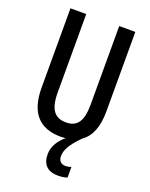

<svg xmlns="http://www.w3.org/2000/svg" viewBox="-171 -896 878 1121"><g transform="rotate(20 268.5 -335.5)"><path d="M310 23C310 -11 325 -49 392 -116C444 -152 470 -217 470 -314V-807H370V-320C370 -212 337 -172 269 -172C202 -172 165 -212 165 -319V-807H67V-314C67 -158 137 -83 269 -83C280 -83 290 -84 300 -85C263 -55 233 -11 233 38C233 99 264 136 332 136C351 136 373 134 389 127V61C381 65 366 68 353 68C327 68 310 52 310 23Z"/></g></svg>

Font: Noto Sans Kannada UI ExtraCondensed Medium
Style: Regular
Weight: 500
Width: 2
Designer: Jelle Bosma - Monotype Design Team
Foundry: Monotype Imaging Inc.
Version: Version 2.005